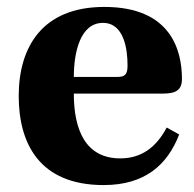

<svg xmlns="http://www.w3.org/2000/svg" viewBox="-20 -522 559 554"><path d="M34 -245C34 -109 93 12 279 12C398 12 463 -46 497 -134L461 -154C431 -97 388 -65 327 -65C227 -65 193 -147 193 -252H451C487 -252 505 -262 505 -294C505 -376 474 -502 281 -502C101 -502 34 -385 34 -245ZM193 -300C193 -372 212 -456 277 -456C338 -456 348 -380 348 -333C348 -306 340 -300 317 -300Z"/></svg>

Font: Heuristica
Style: Bold
Weight: 700
Version: Version 1.0.1